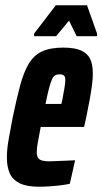

<svg xmlns="http://www.w3.org/2000/svg" viewBox="-20 -698 387 726"><path d="M127 8Q81 8 54.5 -5Q28 -18 17 -42.5Q6 -67 6 -103Q6 -132 12.5 -170Q19 -208 28 -254Q43 -326 56.5 -376Q70 -426 89 -457.5Q108 -489 139 -503.5Q170 -518 219 -518Q261 -518 285.5 -507.5Q310 -497 320.5 -476Q331 -455 331 -420Q331 -402 328 -377.5Q325 -353 319.5 -323Q314 -293 306 -254L298 -218H134Q127 -181 123 -159.5Q119 -138 119 -122Q119 -108 124.5 -100.5Q130 -93 141 -90.5Q152 -88 167 -88Q176 -88 194 -89Q212 -90 231.5 -90.5Q251 -91 264 -92L244 -3Q230 0 210.5 2.5Q191 5 169.5 6.5Q148 8 127 8ZM152 -305H212L216 -322Q221 -348 224 -367Q227 -386 227 -396Q227 -405 224.5 -409Q222 -413 217.5 -415Q213 -417 206 -417Q197 -417 190 -414Q183 -411 177.5 -400Q172 -389 166 -366.5Q160 -344 152 -305ZM109 -561V-571L191 -678H309L347 -571V-561H270L241 -620L192 -561Z"/></svg>

Font: Saira UltraCondensed ExtraBold
Style: Italic
Weight: 800
Width: 1
Italic angle: -12°
Designer: Hector Gatti with collaboration of the Omnibus-Type team
Foundry: Omnibus-Type
Version: Version 1.101